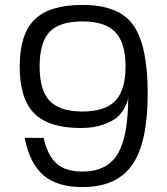

<svg xmlns="http://www.w3.org/2000/svg" viewBox="-20 -740 680 780"><path d="M580 -360Q580 -160 517 -70Q454 20 315 20Q213 20 157 -27.5Q101 -75 80 -180H157Q174 -107 210.5 -75Q247 -43 315 -43Q415 -43 458 -114.5Q501 -186 501 -349Q501 -344 499.5 -335Q498 -326 487 -304Q476 -282 457.5 -265Q439 -248 400 -234Q361 -220 308 -220Q178 -220 119 -279.5Q60 -339 60 -470Q60 -601 120.5 -660.5Q181 -720 315 -720Q465 -720 522.5 -636.5Q580 -553 580 -360ZM315 -653Q222 -653 181.5 -610.5Q141 -568 141 -470Q141 -373 182 -330Q223 -287 315 -287Q407 -287 448.5 -330.5Q490 -374 490 -470Q490 -566 448.5 -609.5Q407 -653 315 -653Z"/></svg>

Font: Fivo Sans
Style: Regular
Weight: 400
Designer: Alexander Slobzheninov
Foundry: Alexander Slobzheninov
Version: 1.0